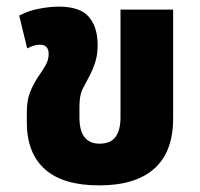

<svg xmlns="http://www.w3.org/2000/svg" viewBox="-20 -546 603 580"><path d="M280 14Q170 14 115.5 -35Q61 -84 61 -176V-207Q61 -242 70.5 -266.5Q80 -291 94 -312Q108 -332 117.5 -348.5Q127 -365 127 -383Q127 -411 100 -411Q85 -411 62 -400L38 -499Q67 -514 99.5 -520Q132 -526 157 -526Q222 -526 248.5 -495Q275 -464 275 -410Q275 -383 268.5 -361Q262 -339 250 -316Q238 -294 229 -276Q220 -258 220 -223V-191Q220 -112 281 -112Q314 -112 329 -132.5Q344 -153 344 -191V-517H503V-188Q503 -87 446 -36.5Q389 14 280 14Z"/></svg>

Font: Noto Sans Thai UI SemCond ExtBd
Style: Regular
Weight: 800
Width: 4
Designer: Monotype Design Team
Foundry: Monotype Imaging Inc.
Version: Version 2.000